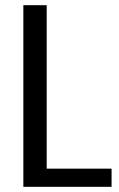

<svg xmlns="http://www.w3.org/2000/svg" viewBox="-20 -720 460 740"><path d="M70 0V-700H160V-70H410V0Z"/></svg>

Font: Cuprum
Style: Regular
Weight: 400
Designer: Jovanny Lemonad
Foundry: Jovanny Lemonad
Version: Version 3.000